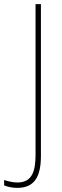

<svg xmlns="http://www.w3.org/2000/svg" viewBox="-81 -734 301 929"><path d="M3 175C87 175 117 119 117 20V-714H91V15C91 97 73 149 3 149C-20 149 -42 143 -61 137V163C-44 170 -22 175 3 175Z"/></svg>

Font: Noto Sans Malayalam Condensed Thin
Style: Regular
Weight: 100
Width: 3
Designer: Jelle Bosma - Monotype Design Team
Foundry: Monotype Imaging Inc.
Version: Version 2.104